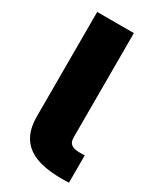

<svg xmlns="http://www.w3.org/2000/svg" viewBox="-181 -772 703 837"><g transform="rotate(30 170.5 -353.5)"><path d="M234.4 -183.6V-707H49.8V-179.7C49.8 -43 140.6 0 278.3 0C292 0 301.8 0 315.4 -1V-138.7C306.6 -137.7 300.8 -137.7 293.9 -137.7C248 -137.7 234.4 -151.4 234.4 -183.6Z"/></g></svg>

Font: Pretendard Black
Style: Regular
Weight: 900
Designer: Base glyphs from Inter by Rasmus Andersson; Hangeul glyphs from Noto Sans CJK(Source Han Sans) by Jang Soo-young and Kan
Foundry: Kil Hyung-jin
Version: Version 1.309;Glyphs 3.2 (3225)